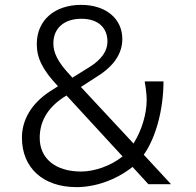

<svg xmlns="http://www.w3.org/2000/svg" viewBox="-20 -756 805 788"><path d="M483 -114C436 -76 369 -52 313 -52C208 -52 143 -105 143 -190C143 -253 171 -310 240 -356L253 -364ZM271 -444C215 -503 199 -541 199 -578C199 -640 243 -679 314 -679C381 -679 421 -644 421 -585C421 -548 398 -512 346 -480L277 -437ZM570 -121C620 -191 651 -308 651 -422H575L574 -420C579 -392 582 -366 582 -346C582 -290 563 -223 528 -167L312 -399L377 -441C447 -484 482 -536 482 -596C482 -679 415 -736 313 -736C204 -736 131 -673 131 -575C131 -518 154 -470 218 -402L185 -381C110 -332 70 -265 70 -191C70 -67 157 12 294 12C371 12 456 -17 524 -71L589 0H682Z"/></svg>

Font: Perun Light
Style: Regular
Weight: 300
Foundry: Copyright (c) Stefan Peev, Context Ltd, 2016
Version: Version 1.089